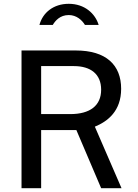

<svg xmlns="http://www.w3.org/2000/svg" viewBox="-20 -988 726 1008"><path d="M498 -857C480 -917 424 -968 341 -968C260 -968 204 -921 187 -857H257C270 -879 295 -909 341 -909C382 -909 411 -882 426 -857ZM618 0 478 -323C546 -351 616 -405 616 -522C616 -646 538 -723 378 -723H93V0H196V-305H381L511 0ZM349 -389H196V-641H368C456 -641 511 -599 511 -517C511 -433 452 -389 349 -389Z"/></svg>

Font: United Sans Medium
Style: Regular
Weight: 500
Designer: Pablo Impallari, Rodrigo Fuenzalida (Modified by Dan O. Williams)
Version: Version 1.000;PS 001.000;hotconv 1.0.88;makeotf.lib2.5.64775